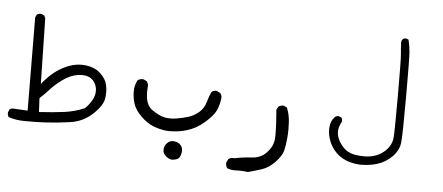

<svg xmlns="http://www.w3.org/2000/svg" viewBox="-94 -499 2142 928"><g transform="rotate(5 977.5 -35.5)"><path d="M277.8 -75.7Q287.6 -77.1 296.4 -77.1Q323.2 -77.1 340.3 -65.4Q362.8 -49.8 368.7 -19.5Q369.6 -12.2 369.6 -5.4Q369.6 17.1 356.9 39.6Q340.3 66.9 323.7 81.5Q277.8 101.1 227.8 107.9Q177.7 114.7 104.5 119.1L101.1 52.2Q128.9 26.4 146.5 6.3Q165 -15.1 201.9 -42.7Q238.8 -70.3 277.8 -75.7ZM38.1 168.5Q87.9 169.4 142.1 166.5Q196.3 163.6 260.7 154.3Q322.3 145.5 368.2 102.1Q414.1 58.6 418 23.4Q419.9 8.8 419.9 -7.8Q419.9 -24.4 415.5 -41Q409.7 -67.9 382.6 -94Q355.5 -120.1 307.6 -125.5Q298.8 -126.5 289.6 -126.5Q250 -126.5 208.5 -106.4Q156.7 -81.1 115.7 -33.7L101.6 -17.1L95.2 -335L89.4 -348.1L76.2 -354Q74.2 -354.5 72.3 -354.5Q61 -354.5 53.2 -349.1L46.4 -335L49.3 117.2L-21 113.3Q-31.2 113.3 -38.1 118.7L-44.4 132.8Q-44.9 135.3 -44.9 137.2Q-44.9 139.2 -44.4 142.6Q-43.5 149.4 -39.6 156.2Q-2.9 168.5 38.1 168.5Z M726.1 155.8Q732.4 156.2 741 156.2Q749.5 156.2 762.7 155.3Q793 153.3 823.2 144.5Q869.1 131.3 908.7 96.9Q948.2 62.5 960.4 36.6Q972.2 10.3 976.1 -18.1Q977.1 -22.5 977.1 -26.4Q977.1 -39.6 969.2 -48.8L952.6 -57.1Q950.7 -57.6 949.2 -57.6Q935.5 -57.6 926.8 -50.3Q915.5 -26.4 908.2 0.5Q899.9 30.8 876.7 50.8Q853.5 70.8 826.2 79.1Q798.8 87.4 769.5 92.3Q754.4 94.7 740.2 94.7Q725.6 94.7 712.4 92.3Q685.1 86.9 648.9 61.5Q616.7 38.6 616.7 -22.5Q616.7 -33.7 617.4 -41.5Q618.2 -49.3 618.2 -52Q618.2 -54.7 617.7 -58.6Q616.2 -67.4 610.8 -74.2L594.2 -82.5Q592.3 -83 588.4 -83Q584.5 -83 578.1 -81.3Q571.8 -79.6 565.9 -75.2Q552.2 -50.8 552.2 -19.8Q552.2 11.2 561.5 39.6Q570.8 68.8 600.6 98.1Q630.4 127.4 661.4 139.6Q692.4 151.9 726.1 155.8ZM809.6 245.6Q809.6 228 797.9 216.3Q788.1 206.1 770.5 203.6Q766.6 202.6 762.7 202.6Q746.6 202.6 734.9 214.4Q720.2 229 720.2 248.5Q720.2 264.2 731.4 275.4Q745.1 289.1 761.7 292.5Q780.3 292.5 793 285.2Q804.2 278.8 808.1 257.8Q809.6 251.5 809.6 245.6Z M1071.3 317.4 1091.8 316.9Q1111.8 316.9 1136.2 319.8Q1165.5 312 1201.2 300.8Q1235.8 289.6 1265.6 258.1Q1295.4 226.6 1301.8 200.4Q1308.1 174.3 1311 139.6Q1313 118.2 1313 99.1Q1313 80.1 1312 64Q1310.1 25.9 1296.4 -6.8L1280.8 -14.2Q1278.8 -14.6 1277.3 -14.6Q1263.7 -14.6 1254.9 -7.3L1246.6 8.3Q1252.9 82.5 1252.9 122.1Q1252.9 142.6 1251.5 154.3Q1246.1 190.4 1218 218.5Q1189.9 246.6 1147.5 248.5Q1107.4 250.5 1064.9 259.3Q1061 258.8 1056.9 258.8Q1052.7 258.8 1047.1 260.3Q1041.5 261.7 1036.1 266.1L1027.8 282.7Q1027.3 284.7 1027.3 286.1Q1027.3 300.3 1034.7 310.5Q1052.2 317.4 1071.3 317.4Z M1508.8 79.6Q1508.8 107.4 1519.5 135.3Q1535.2 176.8 1571.3 204.6Q1587.9 216.8 1605.5 223.6Q1632.8 233.9 1663.6 236.8Q1669.9 237.3 1675.8 237.3Q1716.8 237.3 1753.4 226.6Q1795.4 214.4 1826.7 182.6Q1856.9 151.4 1861.3 114.7Q1865.7 75.7 1865.7 -106.9Q1865.7 -289.6 1863.3 -322.8Q1860.8 -356 1853.5 -384.8L1843.3 -389.2Q1841.8 -389.6 1839.8 -389.6Q1830.6 -389.6 1825.2 -384.8Q1819.8 -378.4 1818.8 -370.1Q1819.8 -341.3 1822.8 -313Q1825.7 -284.7 1825.7 -111.3Q1825.7 62 1822.8 93.8Q1819.3 128.9 1792 156.2Q1772.5 175.3 1747.3 185.1Q1722.2 194.8 1695.8 195.3Q1692.4 195.3 1686 195.3Q1667.5 195.3 1647.9 192.4Q1628.4 189.5 1609.9 180.2Q1591.3 170.4 1574 147Q1556.6 123.5 1552.7 96.2Q1552.2 91.8 1552.2 87.4Q1552.2 64 1567.9 36.6Q1567.9 36.1 1567.9 35.6Q1567.9 25.4 1563 18.6L1551.3 13.2Q1549.8 12.7 1548.3 12.7Q1537.6 12.7 1530.3 19.5Q1511.2 40 1509.3 70.8Q1508.8 75.2 1508.8 79.6Z"/></g></svg>

Font: NaikaiFont
Style: Light
Weight: 300
Version: Version 1.89